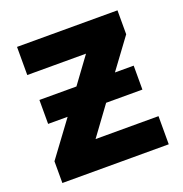

<svg xmlns="http://www.w3.org/2000/svg" viewBox="-104 -639 697 731"><g transform="rotate(-20 244.0 -273.0)"><path d="M449 -546V-449L359 -327H435V-230H288L203 -114H458V0H27V-88L132 -230H53V-327H203L280 -432H42V-546Z"/></g></svg>

Font: RS Noto Sans
Style: Bold
Weight: 700
Designer: Monotype Design Team
Foundry: Monotype Imaging Inc.
Version: Version 3.10